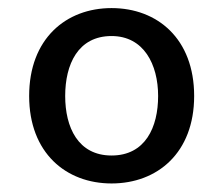

<svg xmlns="http://www.w3.org/2000/svg" viewBox="-20 -688 540 463"><path d="M249 -245.6C359.4 -245.6 448.2 -319.3 448.2 -456.5C448.2 -594.7 359.4 -668.5 249 -668.5C139.2 -668.5 50.3 -594.7 50.3 -456.5C50.3 -319.3 139.2 -245.6 249 -245.6ZM249 -601.1C326.7 -601.1 361.3 -532.7 361.3 -456.5C361.3 -381.3 330.6 -313 249 -313C168 -313 137.2 -381.3 137.2 -456.5C137.2 -532.7 168 -601.1 249 -601.1Z"/></svg>

Font: Inder
Style: Regular
Weight: 400
Designer: Irina Smirnova
Foundry: Irina Smirnova
Version: Version 1.001